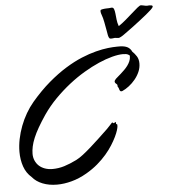

<svg xmlns="http://www.w3.org/2000/svg" viewBox="-60 -943 903 1011"><g transform="rotate(-5 392.0 -437.5)"><path d="M85.9 -158.2Q85.9 -139.2 93 -122.8Q100.1 -106.4 112.8 -94.7Q125.5 -83 143.8 -76.4Q162.1 -69.8 184.1 -69.8Q215.8 -69.8 246.6 -79.3Q277.3 -88.9 312 -106Q328.6 -114.3 349.1 -130.1Q369.6 -146 392.6 -166.3Q415.5 -186.5 439.9 -209.5Q464.4 -232.4 487.8 -254.9Q499 -265.6 504.2 -272.2Q509.3 -278.8 516.1 -285.2Q517.1 -286.1 519 -286.1Q521.5 -286.1 522.5 -284.2Q523.4 -282.2 525.9 -282.2Q528.8 -282.2 530.8 -284.7Q532.7 -287.1 535.2 -287.1Q538.1 -287.1 538.1 -282.2Q538.1 -278.8 537.6 -277.1Q537.1 -275.4 537.1 -272.9Q537.1 -273.9 538.1 -274.9Q539.1 -276.9 541 -276.9Q543.9 -276.9 543.9 -269V-264.2Q543.5 -257.3 539.1 -242.9Q534.7 -228.5 525.4 -209.2Q516.1 -189.9 501.7 -167Q487.3 -144 466.8 -120.1Q446.3 -96.2 419.4 -73.2Q392.6 -50.3 358.9 -30.8Q318.4 -7.3 278.1 3.4Q237.8 14.2 201.2 14.2Q158.2 14.2 124.5 0.7Q90.8 -12.7 70.8 -37.1Q43 -61 30.5 -96.9Q18.1 -132.8 18.1 -174.8Q18.1 -207.5 25.1 -242.2Q32.2 -276.9 44.9 -310.3Q57.6 -343.8 75.4 -374.5Q93.3 -405.3 115.2 -431.2Q163.1 -487.3 210.4 -527.6Q257.8 -567.9 302.7 -595.7Q347.7 -623.5 388.9 -640.6Q430.2 -657.7 465.8 -666.7Q501.5 -675.8 530 -679Q558.6 -682.1 578.1 -682.1Q587.9 -682.1 595.2 -682.1Q602.5 -682.1 606.9 -681.2Q627.4 -678.7 638.9 -670.2Q650.4 -661.6 655.8 -648.9Q668 -637.7 678 -622.1Q688 -606.4 688 -584Q688 -561 678.7 -539.8Q669.4 -518.6 654.5 -500.5Q639.6 -482.4 621.6 -468.5Q603.5 -454.6 585.9 -446.8Q584 -445.8 580.1 -445.8Q576.2 -445.8 573.7 -449.2Q571.3 -452.6 569.8 -458Q568.8 -461.4 568.4 -462.9Q567.9 -464.4 567.4 -465.3Q566.9 -466.3 566.2 -467.3Q565.4 -468.3 564 -471.2Q562.5 -472.7 562.7 -475.3Q563 -478 563 -479Q563 -482.9 558.1 -486.8Q549.8 -492.7 549.8 -500Q549.8 -502.9 552 -506.6Q554.2 -510.3 558.1 -514.2Q561.5 -517.6 569.1 -523.9Q576.7 -530.3 585.7 -538.3Q594.7 -546.4 604.7 -556.2Q614.7 -565.9 622.8 -576.9Q630.9 -587.9 636 -599.9Q641.1 -611.8 641.1 -624Q641.1 -625.5 641.1 -627.4Q641.1 -629.4 640.1 -630.9Q630.9 -637.7 622.6 -638.9Q614.3 -640.1 605 -640.1Q581.1 -640.1 547.9 -631.3Q514.6 -622.6 476.6 -606Q438.5 -589.4 397.2 -564.9Q356 -540.5 315.9 -509Q275.9 -477.5 238.5 -439.7Q201.2 -401.9 170.9 -357.9Q147.5 -323.2 131.1 -294.7Q114.7 -266.1 104.7 -241.9Q94.7 -217.8 90.3 -197Q85.9 -176.3 85.9 -158.2ZM613.8 -737.8Q608.4 -734.9 601.8 -731Q595.2 -727.1 590.8 -727.1Q588.4 -727.1 580.8 -728Q573.2 -729 570.8 -729Q569.3 -729 562.7 -728Q556.2 -727.1 554.7 -727.1Q553.7 -727.1 548.8 -727.3Q543.9 -727.5 543 -729Q540 -732.9 538.6 -735.6Q537.1 -738.3 535.6 -745.8Q534.2 -753.4 531.5 -769.3Q528.8 -785.2 522.9 -815.9Q518.1 -840.8 512.9 -853.8Q507.8 -866.7 507.8 -875Q507.8 -878.9 508.8 -880.9Q509.3 -882.3 512.7 -883.5Q516.1 -884.8 521 -885.5Q525.9 -886.2 530.5 -886.7Q535.2 -887.2 537.6 -887.2Q545.9 -887.2 553.5 -887.7Q561 -888.2 567.9 -889.2Q576.7 -889.2 580.1 -879.9Q583.5 -870.6 585 -856.2Q586.4 -841.8 588.4 -824Q590.3 -806.2 596.7 -789.1Q615.7 -801.3 635.5 -818.4Q655.3 -835.4 672.6 -850.8Q689.9 -866.2 703.1 -877.2Q716.3 -888.2 722.7 -888.2Q726.6 -888.2 734.6 -886.2Q742.7 -884.3 745.6 -883.8Q747.6 -883.8 750 -883.3Q752.4 -882.8 753.9 -882.8Q756.8 -882.8 760.3 -883.3Q763.7 -883.8 766.6 -883.8Q772.9 -883.8 778.3 -882.6Q783.7 -881.3 783.7 -877Q783.7 -876 783.7 -875Q783.7 -874 782.7 -873Q781.2 -869.1 771 -859.4Q760.7 -849.6 745.1 -836.9Q729.5 -824.2 710.7 -809.6Q691.9 -794.9 673.6 -781.2Q655.3 -767.6 639.4 -756.1Q623.5 -744.6 613.8 -737.8Z"/></g></svg>

Font: Oregano
Style: Italic
Weight: 400
Italic angle: -12°
Designer: Astigmatic (AOETI)
Foundry: Astigmatic (AOETI)
Version: Version 1.000